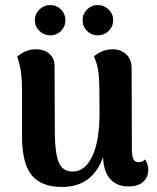

<svg xmlns="http://www.w3.org/2000/svg" viewBox="-20 -725 621 760"><path d="M567 -54Q567 -23 546.5 -5Q526 13 488 13Q443 13 416.5 -16Q390 -45 388 -103Q346 15 225 15Q143 15 105 -32Q67 -79 67 -188V-374Q67 -450 48 -501Q83 -530 122 -530Q155 -530 175.5 -512Q196 -494 196 -462L197 -208Q197 -122 212 -84Q227 -46 268 -46Q316 -46 345 -106Q374 -166 374 -280Q374 -390 371 -427.5Q368 -465 352 -502Q363 -512 382.5 -521Q402 -530 426 -530Q458 -530 479.5 -510Q501 -490 501 -456L502 -135Q502 -107 508 -95Q514 -83 528 -83Q545 -83 554 -94Q567 -75 567 -54ZM118 -645Q118 -670 136 -687.5Q154 -705 179 -705Q204 -705 221.5 -687.5Q239 -670 239 -645Q239 -620 221.5 -602.5Q204 -585 179 -585Q154 -585 136 -602.5Q118 -620 118 -645ZM307 -645Q307 -670 324.5 -687.5Q342 -705 367 -705Q392 -705 410 -687.5Q428 -670 428 -645Q428 -620 410 -602.5Q392 -585 367 -585Q342 -585 324.5 -602.5Q307 -620 307 -645Z"/></svg>

Font: Arima Madurai Black
Style: Regular
Weight: 900
Designer: Joana Correia and Natanael Gama
Foundry: NDISCOVER
Version: Version 1.019